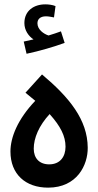

<svg xmlns="http://www.w3.org/2000/svg" viewBox="-20 -859 452 882"><path d="M102 -612C160 -624 231 -645 277 -662L260 -715C243 -709 224 -702 203 -696C181 -703 152 -723 152 -752C152 -771 165 -784 191 -784C204 -784 216 -781 228 -779L235 -831C221 -837 202 -839 188 -839C136 -839 92 -810 92 -753C92 -720 111 -693 134 -678C122 -675 109 -672 89 -668ZM201 3C334 3 384 -101 383 -181C382 -309 299 -411 173 -517L97 -433L142 -396C61 -311 28 -228 28 -163C28 -59 97 3 201 3ZM206 -104C161 -104 135 -132 135 -176C135 -225 159 -282 208 -335C258 -279 281 -234 281 -185C281 -138 255 -104 206 -104Z"/></svg>

Font: Noto Sans Arabic UI Cn SmBd
Style: Regular
Weight: 600
Width: 3
Designer: Monotype Design Team, Nadine Chahine and Nizar Qandah
Foundry: Monotype Imaging Inc.
Version: Version 2.010